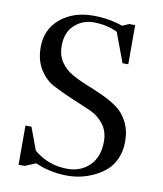

<svg xmlns="http://www.w3.org/2000/svg" viewBox="-82 -777 725 854"><g transform="rotate(10 281.0 -350.5)"><path d="M58 0V-177H85L123 -75Q188 -20 275 -20Q335 -20 374.5 -59Q414 -98 414 -168Q414 -215 388 -247.5Q362 -280 323 -296Q284 -312 239 -331.5Q194 -351 155 -371Q116 -391 90 -432.5Q64 -474 64 -533Q64 -613 122.5 -662Q181 -711 271 -711Q342 -711 404 -689L434 -702H461V-525H435L385 -659Q336 -682 277 -682Q228 -682 191.5 -649Q155 -616 155 -554Q155 -513 174.5 -483.5Q194 -454 225 -436Q256 -418 293.5 -403Q331 -388 368.5 -371Q406 -354 437 -332Q468 -310 487.5 -272Q507 -234 507 -183Q507 -141 492 -107Q477 -73 453 -52Q429 -31 398 -16.5Q367 -2 337.5 4Q308 10 280 10Q203 10 134 -20L86 0Z"/></g></svg>

Font: Dihjauti
Style: Bold
Weight: 700
Designer: T. Christopher White
Version: Version 3.0.0